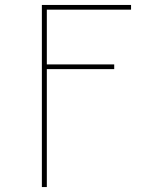

<svg xmlns="http://www.w3.org/2000/svg" viewBox="-20 -540 640 775"><path d="M149 215V-520H509V-501H169V-280H441V-261H169V215Z"/></svg>

Font: Iosevka Aile Thin
Style: Regular
Weight: 100
Designer: Belleve Invis
Foundry: Belleve Invis
Version: Version 31.1.0; ttfautohint (v1.8.4)